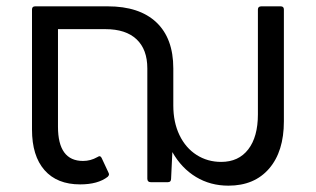

<svg xmlns="http://www.w3.org/2000/svg" viewBox="-20 -575 997 606"><path d="M866 -555Q876 -555 876 -545V-192Q876 -97 829.5 -43Q783 11 701 11Q644 11 598.5 -16.5Q553 -44 524 -95L520 -11Q520 0 510 0H456Q445 0 445 -11V-359Q445 -419 411 -451Q377 -483 313 -483H163V-175Q163 -67 242 -67Q266 -67 287 -79Q292 -82 294 -82Q298 -82 301 -76L322 -31Q324 -27 324 -25Q324 -21 320 -17Q289 7 233 7Q160 7 120.5 -38Q81 -83 81 -166V-545Q81 -555 91 -555H320Q420 -555 473.5 -504.5Q527 -454 527 -359V-242Q527 -189 546.5 -148.5Q566 -108 600.5 -86Q635 -64 678 -64Q733 -64 763.5 -103.5Q794 -143 794 -214V-545Q794 -555 805 -555Z"/></svg>

Font: LINE Seed Sans TH App
Style: Regular
Weight: 400
Designer: Dalton Maag Ltd | Thai characters by Cadson Demak Co.,Ltd.
Foundry: Dalton Maag Ltd
Version: Version 1.003